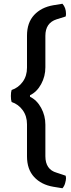

<svg xmlns="http://www.w3.org/2000/svg" viewBox="-20 -837 380 1024"><path d="M313 -817Q332 -796 332 -763Q332 -755 330 -749L282 -734Q222 -715 222 -646V-478Q222 -430 199.5 -388.5Q177 -347 140 -329V-321Q177 -303 199.5 -261.5Q222 -220 222 -172V-4Q222 67 282 84L330 100Q332 106 332 114.5Q332 123 327.5 139.5Q323 156 313 167L264 159Q200 148 162 107Q124 66 124 -3V-174Q124 -218 101 -249.5Q78 -281 42 -293Q38 -304 38 -325Q38 -346 42 -357Q78 -369 101 -400.5Q124 -432 124 -476V-647Q124 -716 162 -757Q200 -798 264 -809Z"/></svg>

Font: Signika Negative
Style: Regular
Weight: 400
Designer: Anna Giedrys
Foundry: Anna Giedrys
Version: Version 1.001